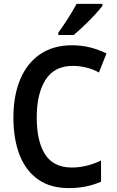

<svg xmlns="http://www.w3.org/2000/svg" viewBox="-20 -958 603 988"><path d="M335 10Q239 10 175.5 -35Q112 -80 80.5 -161.5Q49 -243 49 -353Q49 -466 84 -549.5Q119 -633 186.5 -679Q254 -725 350 -725Q400 -725 443.5 -714Q487 -703 528 -683L489 -585Q459 -602 423.5 -610.5Q388 -619 355 -619Q260 -619 214.5 -547.5Q169 -476 169 -354Q169 -230 212.5 -163Q256 -96 349 -96Q425 -96 500 -132V-23Q461 -6 420 2Q379 10 335 10ZM280 -790Q305 -824 330.5 -864Q356 -904 374 -938H507V-928Q493 -909 467 -881Q441 -853 411.5 -825Q382 -797 359 -778H280Z"/></svg>

Font: Noto Sans Mono SemiCondensed SemiBold
Style: Regular
Weight: 600
Width: 4
Designer: Monotype Design Team
Foundry: Monotype Imaging Inc.
Version: Version 2.014; ttfautohint (v1.8.4.7-5d5b)